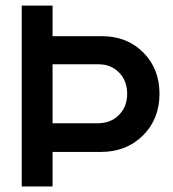

<svg xmlns="http://www.w3.org/2000/svg" viewBox="-20 -670 620 690"><path d="M58.1 0V-649.9H168.9V-540H346.2Q436.5 -540 494.9 -481.4Q553.2 -422.9 553.2 -333Q553.2 -242.2 493.7 -183.1Q434.1 -124 342.8 -124H168.9V0ZM168.9 -227.1H332Q377.9 -227.1 407.5 -256.8Q437 -286.6 437 -333Q437 -379.4 408 -409.2Q378.9 -439 334 -439H168.9Z"/></svg>

Font: Apfel Grotezk Mittel
Style: Regular
Weight: 500
Designer: Luigi Gorlero
Foundry: © 2023, Luigi Gorlero & Collletttivo
Version: Version 2.000;Glyphs 3.2 (3217)